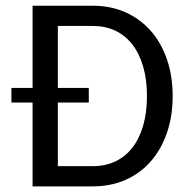

<svg xmlns="http://www.w3.org/2000/svg" viewBox="-20 -662 665 682"><path d="M20.5 0ZM20.5 -349.6H95.7V-641.6H310.1Q373.5 -641.6 425.5 -618.4Q477.5 -595.2 514.9 -553.2Q552.2 -511.2 572.8 -451.9Q593.3 -392.6 593.3 -320.8Q593.3 -248.5 572.8 -189.5Q552.2 -130.4 514.9 -88.1Q477.5 -45.9 425.5 -22.9Q373.5 0 310.1 0H95.7V-297.9H20.5ZM502 -320.8Q502 -379.4 488.5 -425.5Q475.1 -471.7 450.2 -503.9Q425.3 -536.1 389.6 -553Q354 -569.8 310.1 -569.8H185.5V-349.6H295.4V-297.9H185.5V-71.8H310.1Q354 -71.8 389.6 -88.6Q425.3 -105.5 450.2 -137.5Q475.1 -169.4 488.5 -215.8Q502 -262.2 502 -320.8Z"/></svg>

Font: Carlito
Style: Regular
Weight: 400
Designer: Lukasz Dziedzic
Foundry: tyPoland Lukasz Dziedzic
Version: Version 1.103; Beta1; all basic design good, some composites